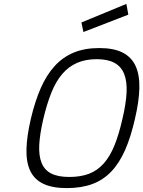

<svg xmlns="http://www.w3.org/2000/svg" viewBox="-20 -953 734 983"><path d="M627 -933 637 -878 407 -789 397 -838ZM335 -47Q393 -47 436 -63.5Q479 -80 511 -116Q543 -152 566 -208.5Q589 -265 607 -345Q625 -421 628 -478Q631 -535 616 -573.5Q601 -612 566.5 -631Q532 -650 475 -650Q418 -650 374.5 -631Q331 -612 298.5 -574Q266 -536 243 -478.5Q220 -421 202 -345Q184 -268 181 -212Q178 -156 193 -119Q208 -82 242.5 -64.5Q277 -47 335 -47ZM322 10Q248 10 202 -12Q156 -34 135 -78Q114 -122 115.5 -188.5Q117 -255 138 -345Q159 -434 188.5 -501.5Q218 -569 260 -615Q302 -661 358 -684Q414 -707 488 -707Q562 -707 607.5 -684Q653 -661 674 -615.5Q695 -570 693.5 -502Q692 -434 671 -345Q650 -252 620.5 -185Q591 -118 549.5 -74.5Q508 -31 452 -10.5Q396 10 322 10Z"/></svg>

Font: Panefresco 250wt
Style: Italic
Weight: 300
Version: Version 1.000